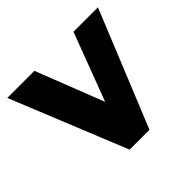

<svg xmlns="http://www.w3.org/2000/svg" viewBox="-134 -679 827 827"><g transform="rotate(-45 280.0 -265.0)"><path d="M340 0H219L4 -530H169L290 -220L407 -530H556Z"/></g></svg>

Font: Morrison
Style: Bold
Weight: 700
Designer: Pablo Impallari, Rodrigo Fuenzalida (Modified by Dan O. Williams)
Version: Version 0.03;June 6, 2019;FontCreator 11.5.0.2425 64-bit; tt